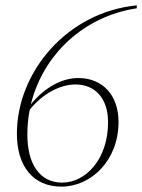

<svg xmlns="http://www.w3.org/2000/svg" viewBox="-20 -684 530 716"><path d="M82 -182C82 -214 85 -245 91 -275C140 -336 205 -369 262 -369C332 -369 383 -320 383 -228C383 -91 300 -3 212 -3C127 -3 82 -74 82 -182ZM209 12C319 12 422 -85 422 -229C422 -330 362 -393 272 -393C210 -393 147 -358 95 -295C140 -478 290 -623 490 -653V-664C232 -639 43 -417 43 -185C43 -65 103 12 209 12Z"/></svg>

Font: Source Serif 4 Display Light
Style: Italic
Weight: 300
Italic angle: -12°
Designer: Frank Grießhammer
Foundry: Adobe Systems Incorporated
Version: Version 4.004;hotconv 1.0.117;makeotfexe 2.5.65602